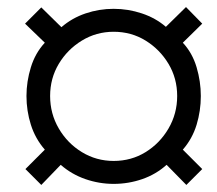

<svg xmlns="http://www.w3.org/2000/svg" viewBox="-20 -621 614 544"><path d="M97 -97 52 -142 107 -197Q80 -228 67.5 -267.5Q55 -307 55 -349Q55 -390 67.5 -430.5Q80 -471 107 -500L51 -554L97 -600L154 -544Q184 -570 222.5 -583Q261 -596 302 -596Q343 -596 382 -583Q421 -570 450 -545L507 -601L553 -554L498 -500Q525 -471 537 -430.5Q549 -390 549 -349Q549 -307 537 -267.5Q525 -228 498 -197L553 -142L508 -97L452 -154Q422 -127 383 -113.5Q344 -100 302 -100Q261 -100 222 -113.5Q183 -127 152 -154ZM302 -165Q352 -165 392.5 -190Q433 -215 457.5 -257Q482 -299 482 -349Q482 -399 457.5 -440Q433 -481 392.5 -506Q352 -531 302 -531Q253 -531 212 -506Q171 -481 146.5 -440Q122 -399 122 -349Q122 -299 146.5 -257Q171 -215 212 -190Q253 -165 302 -165Z"/></svg>

Font: Archivo SemiCondensed
Style: Italic
Weight: 400
Width: 4
Italic angle: -10°
Designer: Hector Gatti
Foundry: Omnibus-Type
Version: Version 2.001